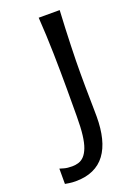

<svg xmlns="http://www.w3.org/2000/svg" viewBox="-134 -724 547 789"><g transform="rotate(-20 139.5 -329.0)"><path d="M9.8 -59.1Q14.6 -57.6 28.3 -53.7Q42 -49.8 63 -49.8Q78.1 -49.8 91.8 -54.2Q105.5 -58.6 116.2 -70.3Q127 -82 134.8 -102.5Q142.6 -123 146.5 -155.3Q150.4 -186.5 150.6 -237.3Q150.9 -288.1 150.9 -356.4Q150.9 -430.7 149.2 -510.7Q147.5 -590.8 142.1 -670.9H233.9Q231.4 -630.9 230 -592.3Q228.5 -553.7 227.3 -518.6Q226.1 -483.4 225.6 -452.9Q225.1 -422.4 225.1 -397.9Q225.1 -370.6 225.3 -341.3Q225.6 -312 226.1 -285.6Q226.6 -259.3 226.8 -238.5Q227.1 -217.8 227.1 -207.5Q227.1 -155.3 216.8 -114.3Q206.5 -73.2 185.5 -44.9Q164.6 -16.6 132.1 -2Q99.6 12.7 55.2 12.7Q41 12.7 27.6 10.7Q14.2 8.8 9.8 7.8Z"/></g></svg>

Font: Crushed
Style: Regular
Weight: 400
Width: 3
Designer: Astigmatic (AOETI)
Foundry: Astigmatic (AOETI)
Version: Version 001.001